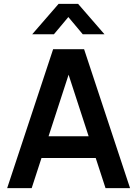

<svg xmlns="http://www.w3.org/2000/svg" viewBox="-20 -975 711 995"><path d="M147 -797.5 283.7 -955H384.7L521.3 -797.5H408.8L334.2 -886.7L259.5 -797.5ZM415.8 -720H255.3L17.1 0H144.2L354.4 -646H316.5L526.9 0H654ZM146.7 -156.2H524.7V-268.7H146.7Z"/></svg>

Font: Vela Sans GX ExtLt
Style: Regular
Weight: 200
Designer: Principal design: Mikhail Sharanda - project Manrope.
Design modification: Ravid Balaliev
Foundry: Mikhail Sharanda
Version: Version 1.001